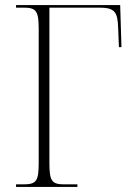

<svg xmlns="http://www.w3.org/2000/svg" viewBox="-20 -734 543 754"><path d="M43 0H284V-10H233C183 -10 174 -23 174 -95V-704H370C431 -704 442 -687 444 -624L447 -549H457L452 -714H43V-704H73C122 -704 132 -691 132 -620V-95C132 -23 123 -10 72 -10H43Z"/></svg>

Font: Noto Serif Display SemiCondensed ExtraLight
Style: Regular
Weight: 200
Width: 4
Designer: Monotype Design Team
Foundry: Monotype Imaging Inc.
Version: Version 2.009